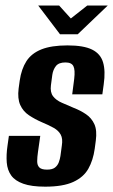

<svg xmlns="http://www.w3.org/2000/svg" viewBox="-20 -671 414 702"><path d="M145.3 11.5Q95.2 11.5 65.2 0.8Q35.2 -9.8 21.1 -29.3Q7 -48.8 4.7 -76.7Q2.5 -104.7 7.5 -138.6L12.5 -174.2H127.2L118.8 -115Q116.1 -96.6 116 -81.9Q115.8 -67.1 123.6 -59Q131.4 -50.8 152 -50.8Q171.1 -50.8 180.9 -58.3Q190.6 -65.8 195 -77.7Q199.4 -89.6 201 -100.7L206.1 -138.8Q210.1 -163.8 202 -178.7Q194 -193.5 176.5 -203.4Q159 -213.3 132.8 -224.2Q107.7 -235.1 86.1 -249.4Q64.5 -263.7 54 -287.2Q43.5 -310.7 48.1 -347.4L52.1 -376.4Q58.2 -418.6 76.6 -447.3Q95 -475.9 131.5 -490.5Q168 -505 226.8 -505Q285.9 -505 316.7 -489.7Q347.5 -474.5 356.8 -443.1Q366.2 -411.6 359.2 -362.5L354.2 -326.1H244L251.3 -382.7Q255.2 -415.8 248.3 -429.2Q241.5 -442.7 219.3 -442.7Q195 -442.7 184.6 -429.7Q174.2 -416.6 171.3 -397.6L166.2 -359.2Q162.9 -333.7 174.1 -319Q185.4 -304.3 206 -295.4Q226.6 -286.5 249.4 -276.7Q274.3 -267.1 294.4 -253.4Q314.6 -239.8 325 -217.1Q335.3 -194.5 330.3 -157L326.3 -127Q320.5 -85 302.9 -53.9Q285.3 -22.8 247.7 -5.7Q210.2 11.5 145.3 11.5ZM199.5 -545.6 119.7 -650.8H196.2L239 -603.5L299.1 -650.8H374L264 -545.6Z"/></svg>

Font: Alumni Sans SC Thin
Style: Italic
Weight: 100
Italic angle: -8°
Designer: Robert E. Leuschke
Foundry: Robert E. Leuschke
Version: Version 1.016